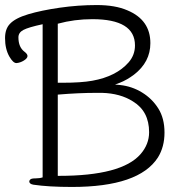

<svg xmlns="http://www.w3.org/2000/svg" viewBox="-27 -731 724 761"><path d="M339 -655Q268 -655 202 -637V-403H220Q295 -403 339 -411Q434 -428 483 -484Q508 -513 508 -551Q508 -655 339 -655ZM500 -329Q450 -361 377 -363H358Q284 -363 202 -356V-34H207Q455 -34 530 -120Q564 -159 564 -207Q564 -290 500 -329ZM142 -635Q86 -623 66 -612.5Q46 -602 46 -583Q46 -544 70 -526Q82 -517 82 -509Q82 -500 67.5 -491Q53 -482 38 -481Q25 -481 10 -507Q-7 -537 -7 -580Q-7 -616 12 -636Q33 -659 85 -674.5Q137 -690 210 -700.5Q283 -711 356.5 -711Q430 -711 478 -690Q569 -652 569 -560Q569 -485 504 -435Q476 -414 448 -403L429 -396L449 -394Q496 -389 536 -364.5Q576 -340 600.5 -301Q625 -262 625 -205.5Q625 -149 599 -107Q524 10 258 10Q165 10 105 1Q89 -2 89 -12Q89 -16 93.5 -20Q98 -24 114 -24Q130 -24 142 -28Z"/></svg>

Font: Moon Stars Kai T Light
Style: Regular
Weight: 300
Designer: GuiWonder
Version: Version 1.101